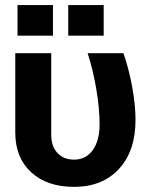

<svg xmlns="http://www.w3.org/2000/svg" viewBox="-20 -725 587 754"><path d="M271 8.8Q164.6 8.8 102.3 -48.6Q40 -106 40 -204.1V-516.1H181.2V-195.8Q181.2 -150.9 205.3 -124.5Q229.5 -98.1 271 -98.1Q316.9 -98.1 344 -135.3Q371.1 -172.4 371.1 -235.8Q371.1 -297.9 358.4 -373.8Q345.7 -449.7 324.2 -516.1H464.8Q486.3 -454.1 499.3 -382.6Q512.2 -311 512.2 -253.9Q512.2 -132.3 447.3 -61.8Q382.3 8.8 271 8.8ZM188 -585H48.8V-705.1H188ZM387.2 -585H248V-705.1H387.2Z"/></svg>

Font: LT Superior
Style: Bold
Weight: 400
Designer: Daniel Lyons
Foundry: LyonsType
Version: Version 1.000